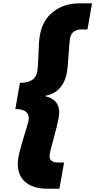

<svg xmlns="http://www.w3.org/2000/svg" viewBox="-20 -925 579 1166"><path d="M154.8 -208Q154.8 -261.7 73.2 -263.2L101.1 -421.9Q150.9 -422.4 175.8 -439.9Q200.7 -457.5 206.1 -491.2Q211.4 -519 213.6 -598.1Q215.8 -677.2 222.2 -710.9Q238.3 -803.2 303.7 -854Q369.1 -904.8 464.8 -904.8H539.1L511.2 -746.1H475.1Q414.1 -746.1 404.8 -689.9Q401.4 -669.4 396.7 -593.8Q392.1 -518.1 386.2 -483.9Q376 -426.8 342.8 -389.9Q309.6 -353 253.9 -342.8V-340.8Q296.4 -332 318.1 -306.9Q339.8 -281.7 339.8 -244.1Q339.8 -207 310.3 -101.3Q280.8 4.4 280.8 22.9Q280.8 62 333 62H369.1L340.8 221.2H267.1Q183.6 221.2 135.7 181.9Q87.9 142.6 87.9 69.8Q87.9 35.2 104.5 -24.4Q121.1 -84 137.9 -137Q154.8 -189.9 154.8 -208Z"/></svg>

Font: Poppins ExtraBold
Style: Italic
Weight: 800
Italic angle: -10°
Designer: Ninad Kale (Devanagari), Jonny Pinhorn (Latin)
Foundry: Indian Type Foundry
Version: Version 3.200;PS 1.000;hotconv 16.6.54;makeotf.lib2.5.65590